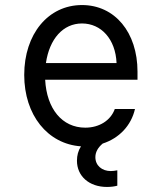

<svg xmlns="http://www.w3.org/2000/svg" viewBox="-20 -570 640 761"><path d="M159 -254H525V-286C525 -442 435 -550 305 -550C171 -550 76 -435 76 -273C76 -114 169 1 301 10C290 27 285 46 285 67C285 128 333 171 404 171C420 171 434 169 445 166V105C436 107 426 108 419 108C384 108 358 86 358 53C358 33 368 15 387 -1C452 -22 500 -72 515 -138H435C419 -93 374 -64 318 -64C226 -64 165 -139 159 -254ZM305 -477C381 -477 438 -415 442 -320H162C176 -416 230 -477 305 -477Z"/></svg>

Font: CommitMonoNiceRocks
Style: Regular
Weight: 400
Monospace: yes
Designer: Eigil Nikolajsen
Foundry: Eigil Nikolajsen
Version: Version 1.143